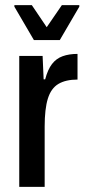

<svg xmlns="http://www.w3.org/2000/svg" viewBox="-20 -728 340 748"><path d="M55 0V-510H146L150 -419H156Q166 -457 182.5 -478.5Q199 -500 224 -509Q249 -518 282 -518V-418Q236 -418 207.5 -401Q179 -384 166.5 -344Q154 -304 154 -235V0ZM112 -572 36 -702V-708H104L162 -622L221 -708H289V-702L213 -572Z"/></svg>

Font: Saira Condensed SemiBold
Style: Regular
Weight: 600
Width: 3
Designer: Hector Gatti with collaboration of the Omnibus-Type team
Foundry: Omnibus-Type
Version: Version 1.100